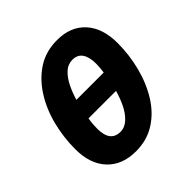

<svg xmlns="http://www.w3.org/2000/svg" viewBox="-156 -676 806 806"><g transform="rotate(-45 247.5 -272.5)"><path d="M202 10Q121 10 74.5 -39.5Q28 -89 28 -177Q28 -247 45 -314Q62 -381 96.5 -435.5Q131 -490 181 -522.5Q231 -555 298 -555Q378 -555 423.5 -505Q469 -455 469 -366Q469 -297 452 -230Q435 -163 401.5 -108.5Q368 -54 318 -22Q268 10 202 10ZM340 -320Q342 -332 343 -345.5Q344 -359 344 -369Q344 -408 329.5 -429.5Q315 -451 285 -451Q258 -451 237.5 -432Q217 -413 202 -382.5Q187 -352 178 -320ZM214 -94Q240 -94 261.5 -114Q283 -134 298 -165Q313 -196 322 -229H159Q156 -214 155 -199Q154 -184 154 -172Q154 -94 214 -94Z"/></g></svg>

Font: Noto Sans Condensed
Style: Bold Italic
Weight: 700
Width: 3
Italic angle: -12°
Designer: Monotype Design Team
Foundry: Monotype Imaging Inc.
Version: Version 2.013; ttfautohint (v1.8.4.7-5d5b)